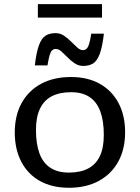

<svg xmlns="http://www.w3.org/2000/svg" viewBox="-20 -880 663 910"><path d="M306.5 -62Q360.5 -62 397.5 -81.2Q434.5 -100.5 453.2 -139.8Q472 -179 472 -240.5Q472 -307.5 455.2 -352.5Q438.5 -397.5 404.2 -420.2Q370 -443 316.5 -443Q262.5 -443 225.8 -424Q189 -405 169.8 -365.5Q150.5 -326 150.5 -264.5Q150.5 -197.5 167.2 -152.5Q184 -107.5 218.8 -84.8Q253.5 -62 306.5 -62ZM307 10Q227 10 169.2 -22.2Q111.5 -54.5 80.8 -113.8Q50 -173 50 -252Q50 -332 82.2 -391Q114.5 -450 174.2 -482.5Q234 -515 316 -515Q396 -515 453.5 -482.5Q511 -450 542 -391.2Q573 -332.5 573 -253Q573 -173 540.5 -114Q508 -55 448.2 -22.5Q388.5 10 307 10ZM472.5 -720.5Q465 -657.5 452.8 -624.5Q440.5 -591.5 421.5 -579.5Q402.5 -567.5 374.5 -567.5Q352.5 -567.5 334.5 -579.5Q316.5 -591.5 300.8 -607.5Q285 -623.5 271.5 -635.8Q258 -648 244.5 -648Q235 -648 228 -642.2Q221 -636.5 215.8 -620Q210.5 -603.5 205 -570H145Q152.5 -633 164.8 -666Q177 -699 196.2 -711Q215.5 -723 243 -723Q265 -723 283 -711Q301 -699 316.8 -683Q332.5 -667 346.2 -654.8Q360 -642.5 373 -642.5Q382.5 -642.5 389.5 -648.2Q396.5 -654 402 -670.8Q407.5 -687.5 412.5 -720.5ZM159.5 -796.5V-860.5H463.5V-796.5Z"/></svg>

Font: Newsreader 7pt
Style: Regular
Weight: 400
Designer: Hugues Gentile
Foundry: Production Type
Version: Version 1.003